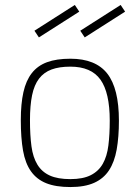

<svg xmlns="http://www.w3.org/2000/svg" viewBox="-20 -746 566 775"><path d="M264 -509Q366 -509 413 -449Q460 -389 460 -259Q460 -193 451 -142.5Q442 -92 420 -58.5Q398 -25 360 -8Q322 9 264 9Q205 9 166.5 -6.5Q128 -22 105 -54.5Q82 -87 73 -138Q64 -189 64 -261Q64 -327 74.5 -374Q85 -421 108.5 -451Q132 -481 170 -495Q208 -509 264 -509ZM264 -23Q315 -23 346.5 -39Q378 -55 395 -85Q412 -115 417.5 -159Q423 -203 423 -259Q423 -372 385.5 -424.5Q348 -477 264 -477Q219 -477 188 -465.5Q157 -454 137.5 -428.5Q118 -403 109.5 -361.5Q101 -320 101 -261Q101 -200 107 -155.5Q113 -111 131 -81.5Q149 -52 181 -37.5Q213 -23 264 -23ZM467 -726 485 -699 322 -595 304 -622ZM282 -726 300 -699 137 -595 119 -622Z"/></svg>

Font: Panefresco 1wt
Style: Regular
Weight: 250
Version: Version 1.000